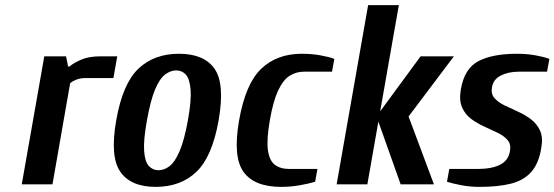

<svg xmlns="http://www.w3.org/2000/svg" viewBox="-20 -720 2166 750"><path d="M65 0 153 -500H238L246 -460H251Q269 -475 298.5 -487.5Q328 -500 373 -500H438L423 -415H313Q294 -415 278.5 -409Q263 -403 254 -395L185 0Z M588 10Q491 10 450 -49Q409 -108 434 -250Q459 -393 520.5 -451.5Q582 -510 679 -510Q777 -510 818 -451.5Q859 -393 834 -250Q809 -108 747.5 -49Q686 10 588 10ZM599 -55Q622 -55 643 -71.5Q664 -88 682 -130.5Q700 -173 714 -250Q728 -328 724.5 -370Q721 -412 706 -428.5Q691 -445 668 -445Q646 -445 624.5 -428.5Q603 -412 585.5 -370Q568 -328 554 -250Q540 -173 543 -130.5Q546 -88 561.5 -71.5Q577 -55 599 -55Z M1078 10Q973 10 931 -49Q889 -108 914 -250Q939 -393 1000.5 -451.5Q1062 -510 1159 -510Q1197 -510 1231 -504Q1265 -498 1286 -490L1277 -440H1167Q1137 -440 1111.5 -424Q1086 -408 1066.5 -366.5Q1047 -325 1034 -250Q1021 -175 1026.5 -134Q1032 -93 1053.5 -76.5Q1075 -60 1110 -60H1220L1211 -10Q1188 -3 1152 3.5Q1116 10 1078 10Z M1295 0 1418 -700H1538L1465 -285L1623 -500H1753L1576 -265L1675 0H1545L1458 -245L1415 0Z M1853 10Q1816 10 1782 3.5Q1748 -3 1726 -10L1735 -60H1845Q1901 -60 1933.5 -76.5Q1966 -93 1972 -130Q1977 -156 1963 -172.5Q1949 -189 1924.5 -201Q1900 -213 1872 -225.5Q1844 -238 1820.5 -255.5Q1797 -273 1785 -300.5Q1773 -328 1780 -370Q1794 -453 1849.5 -481.5Q1905 -510 1999 -510Q2037 -510 2071 -504Q2105 -498 2126 -490L2117 -440H2007Q1966 -440 1936.5 -425Q1907 -410 1902 -380Q1897 -354 1911 -337.5Q1925 -321 1949.5 -309Q1974 -297 2002 -284.5Q2030 -272 2053.5 -254.5Q2077 -237 2089.5 -210Q2102 -183 2094 -140Q2084 -80 2054.5 -47.5Q2025 -15 1975.5 -2.5Q1926 10 1853 10Z"/></svg>

Font: Cuprum
Style: Bold Italic
Weight: 700
Italic angle: -10°
Designer: Jovanny Lemonad
Foundry: Jovanny Lemonad
Version: Version 3.000